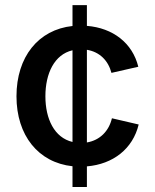

<svg xmlns="http://www.w3.org/2000/svg" viewBox="-20 -748 619 768"><path d="M270 0H327.6V-82.5C432.6 -91.3 511.2 -152.8 534.7 -250L427.7 -274.9C415.5 -223.6 379.9 -187 327.6 -178.2V-548.8C378.9 -540.5 413.1 -505.4 425.8 -456.5L533.2 -481C509.8 -576.2 431.6 -636.2 327.6 -644.5V-727.5H270V-644C133.3 -629.4 45.9 -520.5 45.9 -362.8C45.9 -206.1 133.3 -97.7 270 -83ZM161.6 -362.8C161.6 -454.1 197.3 -529.8 270 -546.9V-180.2C197.3 -197.3 161.6 -272.5 161.6 -362.8Z"/></svg>

Font: Raveo Medium
Style: Regular
Weight: 500
Designer: Jakub Foglar, Rasmus Andersson (Inter)
Foundry: Jakubfoglar.com
Version: Version 1.100;Glyphs 3.2.3 (3260)